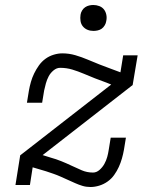

<svg xmlns="http://www.w3.org/2000/svg" viewBox="-20 -742 640 770"><path d="M343 8Q326 8 311 3.5Q296 -1 281.5 -7.5Q267 -14 252.5 -20.5Q238 -27 223.5 -33.5Q209 -40 194.5 -45Q180 -50 165 -55L111 -71L100 0H42L61 -119L426 -403L406 -411Q383 -419 360.5 -428Q338 -437 315.5 -446.5Q293 -456 270 -463Q247 -470 221 -470Q207 -470 194.5 -459.5Q182 -449 175 -435.5Q168 -422 164 -407.5Q160 -393 157 -379L149 -330H88L96 -379Q99 -396 104 -413.5Q109 -431 117 -447.5Q125 -464 136 -479.5Q147 -495 162 -506Q177 -517 195 -522.5Q213 -528 230 -528Q257 -528 282.5 -520.5Q308 -513 331.5 -503Q355 -493 379 -483.5Q403 -474 428 -465L463 -452L474 -520H532L512 -401L151 -120L183 -110Q205 -104 226 -95.5Q247 -87 267 -77.5Q287 -68 308 -59Q329 -50 353 -50Q367 -50 379 -60.5Q391 -71 398.5 -84.5Q406 -98 410 -112.5Q414 -127 416 -141L424 -190H485L477 -141Q474 -124 469 -106.5Q464 -89 456.5 -72.5Q449 -56 438 -40.5Q427 -25 411.5 -14Q396 -3 378 2.5Q360 8 343 8ZM355 -618Q342 -618 331 -622.5Q320 -627 312.5 -636Q305 -645 303 -657.5Q301 -670 303 -683Q304 -691 309 -699.5Q314 -708 321.5 -713Q329 -718 337.5 -720Q346 -722 354 -722Q367 -722 378.5 -717.5Q390 -713 397 -704Q404 -695 406.5 -682.5Q409 -670 406 -657Q405 -649 400 -640.5Q395 -632 388 -627Q381 -622 372 -620Q363 -618 355 -618Z"/></svg>

Font: Iosevka HT Light Extended
Style: Italic
Weight: 300
Width: 7
Italic angle: -9°
Monospace: yes
Designer: Belleve Invis
Foundry: Belleve Invis
Version: Version 32.3.0; ttfautohint (v1.8.4)